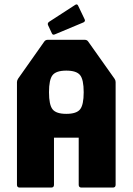

<svg xmlns="http://www.w3.org/2000/svg" viewBox="-20 -846 598 866"><path d="M69 0Q56.5 0 56.5 -12.5V-476Q56.5 -482.5 61.5 -491L180 -659Q185.5 -666.5 196 -666.5H361.5Q372.5 -666.5 377.5 -659L496.5 -491Q501.5 -484 501.5 -476V-12.5Q501.5 0 489 0H347.5Q335 0 335 -12.5V-225H223.5V-12.5Q223.5 0 211 0ZM279 -332.5Q325 -332.5 341.2 -352.8Q357.5 -373 357.5 -430Q357.5 -487 341.2 -507.2Q325 -527.5 279 -527.5Q233.5 -527.5 217.2 -507.2Q201 -487 201 -430Q201 -373 217.2 -352.8Q233.5 -332.5 279 -332.5ZM227.5 -691Q218 -686.5 214 -695.5L196.5 -733Q193 -742 202 -748L320 -824.5Q329 -830 333.5 -818L362 -758.5Q366 -750 356.5 -745Z"/></svg>

Font: Jaro
Style: Regular
Weight: 400
Designer: Agyei Archer, Celine Hurka, Mirko Velimirović
Version: Version 1.000